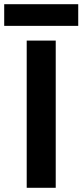

<svg xmlns="http://www.w3.org/2000/svg" viewBox="-59 -893 392 913"><path d="M68 -700H206V0H68ZM-39 -873H313V-770H-39Z"/></svg>

Font: Uncut Sans Variable
Style: Regular
Weight: 400
Designer: Kasper Nordkvist
Foundry: UNCUT.wtf
Version: Version 1.304;Glyphs 3.2 (3246)